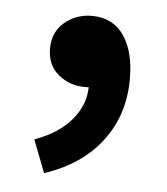

<svg xmlns="http://www.w3.org/2000/svg" viewBox="-36 -194 366 421"><g transform="rotate(5 146.5 16.5)"><path d="M75.7 192.4 47.9 120.6Q101.1 101.6 129.2 67.6Q157.2 33.7 156.7 -6.3L152.3 -100.1L199.7 -22.5Q179.2 -3.4 147.9 -3.4Q115.2 -3.4 90.1 -23.7Q64.9 -43.9 64.9 -81.5Q64.9 -117.2 90.3 -138.7Q115.7 -160.2 150.4 -160.2Q196.3 -160.2 220.7 -125.2Q245.1 -90.3 245.1 -29.3Q245.1 49.3 201.2 107.4Q157.2 165.5 75.7 192.4Z"/></g></svg>

Font: Akatab ExtraBold
Style: Regular
Weight: 800
Designer: SIL International
Foundry: SIL International
Version: Version 3.000